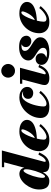

<svg xmlns="http://www.w3.org/2000/svg" viewBox="1112 -1912 810 3074"><g transform="rotate(-90 1517.0 -375.0)"><path d="M613.5 -153Q572 -59.5 522.5 -24.8Q473 10 419 10Q357.5 10 327.8 -12.2Q298 -34.5 298 -83Q298 -88.5 298 -93.5Q273.5 -49.5 238.5 -19.8Q203.5 10 157 10Q82.5 10 51.2 -34.8Q20 -79.5 20 -152.5Q20 -210 41.2 -266.2Q62.5 -322.5 98.8 -368.5Q135 -414.5 180.2 -442.2Q225.5 -470 273.5 -470Q302.5 -470 330.5 -453Q358.5 -436 368.5 -390.5L455 -713.5H377V-750H645L465 -75Q463 -67.5 463 -60.5Q463 -48 475.5 -48Q494.5 -48 521 -74.2Q547.5 -100.5 578 -165ZM344 -364Q344 -380.5 338.5 -392Q333 -403.5 321.5 -403.5Q309.5 -403.5 294.2 -382.2Q279 -361 263.8 -326.5Q248.5 -292 235.5 -251Q222.5 -210 214.5 -170Q206.5 -130 206.5 -98.5Q206.5 -81.5 212.2 -70Q218 -58.5 229 -58.5Q241 -58.5 256.2 -79.8Q271.5 -101 286.8 -135.8Q302 -170.5 315 -211.5Q328 -252.5 336 -292.8Q344 -333 344 -364Z M818 -81.5Q818 -56 831 -45.8Q844 -35.5 864 -35.5Q888 -35.5 920.2 -51.8Q952.5 -68 983.8 -94.5Q1015 -121 1036 -151.5L1068 -129.5Q1041 -97 1005.5 -64.8Q970 -32.5 922.8 -11.2Q875.5 10 812 10Q751.5 10 712 -12.2Q672.5 -34.5 653 -71Q633.5 -107.5 633.5 -150Q633.5 -215.5 658.5 -273.5Q683.5 -331.5 727.2 -375.8Q771 -420 828 -445Q885 -470 949 -470Q1037 -470 1086 -434.8Q1135 -399.5 1135 -349Q1135 -307.5 1105.2 -273.8Q1075.5 -240 1009.5 -217.8Q943.5 -195.5 834.5 -189.5Q827 -158.5 822.5 -130.5Q818 -102.5 818 -81.5ZM965 -438Q945.5 -438 923 -405.8Q900.5 -373.5 879.2 -323.8Q858 -274 843 -221.5Q873 -232.5 898.8 -259.8Q924.5 -287 943.2 -319.2Q962 -351.5 972.5 -378.8Q983 -406 983 -417.5Q983 -426.5 979.8 -432.2Q976.5 -438 965 -438Z M1599.5 -129.5Q1572.5 -97 1537 -64.8Q1501.5 -32.5 1454 -11.2Q1406.5 10 1343.5 10Q1253 10 1209 -28.2Q1165 -66.5 1165 -130Q1165 -194 1191 -254.5Q1217 -315 1262.8 -363.8Q1308.5 -412.5 1368.5 -441.2Q1428.5 -470 1496.5 -470Q1545 -470 1582.5 -453.2Q1620 -436.5 1641.2 -408Q1662.5 -379.5 1662.5 -345Q1662.5 -303.5 1634.5 -275.8Q1606.5 -248 1566 -248Q1528.5 -248 1500 -268.5Q1471.5 -289 1471.5 -330Q1471.5 -369.5 1498 -391.2Q1524.5 -413 1558.5 -413Q1574.5 -413 1593 -408Q1562 -429.5 1523 -429.5Q1490.5 -429.5 1463.2 -404.2Q1436 -379 1414.8 -338.5Q1393.5 -298 1379 -251Q1364.5 -204 1357 -159Q1349.5 -114 1349.5 -81.5Q1349.5 -55.5 1362.5 -45.5Q1375.5 -35.5 1395.5 -35.5Q1419.5 -35.5 1451.5 -51.8Q1483.5 -68 1515 -94.5Q1546.5 -121 1567.5 -151.5Z M1810.5 -650Q1810.5 -679 1824.8 -704Q1839 -729 1863.8 -744.5Q1888.5 -760 1920 -760Q1951.5 -760 1976.5 -744.5Q2001.5 -729 2016 -704Q2030.5 -679 2030.5 -650Q2030.5 -621 2016 -595.8Q2001.5 -570.5 1976.5 -555Q1951.5 -539.5 1920 -539.5Q1888.5 -539.5 1863.8 -555Q1839 -570.5 1824.8 -595.8Q1810.5 -621 1810.5 -650ZM2015 -153Q1973.5 -59.5 1922 -24.8Q1870.5 10 1805.5 10Q1748 10 1720.2 -10.8Q1692.5 -31.5 1692.5 -63.5Q1692.5 -82.5 1695.2 -94.5Q1698 -106.5 1700 -115L1781 -423.5H1713V-460H1969.5L1868.5 -82.5Q1867.5 -78.5 1866 -72.8Q1864.5 -67 1864.5 -61.5Q1864.5 -48 1877 -48Q1896 -48 1922.5 -74.2Q1949 -100.5 1979.5 -165Z M2457 -132Q2457 -69 2393.8 -29.5Q2330.5 10 2220.5 10Q2124 10 2069.5 -25.8Q2015 -61.5 2015 -117.5Q2015 -155.5 2041.2 -182.5Q2067.5 -209.5 2110 -209.5Q2149.5 -209.5 2175.5 -186Q2201.5 -162.5 2201.5 -121.5Q2201.5 -86.5 2181.5 -65.8Q2161.5 -45 2132 -39.5Q2163 -27 2200 -27Q2238 -27 2263 -42.2Q2288 -57.5 2288 -88Q2288 -118.5 2267.5 -141Q2247 -163.5 2217 -182.8Q2187 -202 2157 -222Q2127 -242 2106.5 -267Q2086 -292 2086 -327Q2086 -366.5 2111.5 -400Q2137 -433.5 2184.8 -453.8Q2232.5 -474 2299 -474Q2368 -474 2408 -456.5Q2448 -439 2465 -412.8Q2482 -386.5 2482 -360.5Q2482 -322.5 2455.8 -300.5Q2429.5 -278.5 2397 -278.5Q2360 -278.5 2330 -302.8Q2300 -327 2300 -366.5Q2300 -415 2345.5 -435Q2335 -436.5 2324 -436.5Q2239.5 -436.5 2239.5 -383.5Q2239.5 -352 2261.5 -329Q2283.5 -306 2316 -286.2Q2348.5 -266.5 2380.8 -245.5Q2413 -224.5 2435 -197.5Q2457 -170.5 2457 -132Z M2706.5 -81.5Q2706.5 -56 2719.5 -45.8Q2732.5 -35.5 2752.5 -35.5Q2776.5 -35.5 2808.8 -51.8Q2841 -68 2872.2 -94.5Q2903.5 -121 2924.5 -151.5L2956.5 -129.5Q2929.5 -97 2894 -64.8Q2858.5 -32.5 2811.2 -11.2Q2764 10 2700.5 10Q2640 10 2600.5 -12.2Q2561 -34.5 2541.5 -71Q2522 -107.5 2522 -150Q2522 -215.5 2547 -273.5Q2572 -331.5 2615.8 -375.8Q2659.5 -420 2716.5 -445Q2773.5 -470 2837.5 -470Q2925.5 -470 2974.5 -434.8Q3023.5 -399.5 3023.5 -349Q3023.5 -307.5 2993.8 -273.8Q2964 -240 2898 -217.8Q2832 -195.5 2723 -189.5Q2715.5 -158.5 2711 -130.5Q2706.5 -102.5 2706.5 -81.5ZM2853.5 -438Q2834 -438 2811.5 -405.8Q2789 -373.5 2767.8 -323.8Q2746.5 -274 2731.5 -221.5Q2761.5 -232.5 2787.2 -259.8Q2813 -287 2831.8 -319.2Q2850.5 -351.5 2861 -378.8Q2871.5 -406 2871.5 -417.5Q2871.5 -426.5 2868.2 -432.2Q2865 -438 2853.5 -438Z"/></g></svg>

Font: Bodoni* 06pt Fatface
Style: Italic
Weight: 900
Italic angle: -13°
Version: Version 2.3